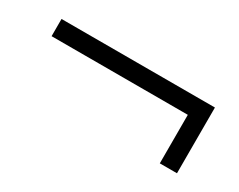

<svg xmlns="http://www.w3.org/2000/svg" viewBox="-39 -434 528 425"><g transform="rotate(30 225.0 -221.0)"><path d="M377 -137.2V-261.2H28.8V-305.2H420.9V-137.2Z"/></g></svg>

Font: Scheherazade Rohingya
Style: Regular
Weight: 400
Designer: SIL International
Foundry: SIL International
Version: Version 2.000 (build 440/429)